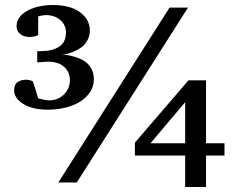

<svg xmlns="http://www.w3.org/2000/svg" viewBox="-20 -725 947 763"><path d="M872.1 -106.9H798.8V18.1H715.8V-106.9H516.1V-158.2L729 -405.8H798.8V-155.8H872.1ZM727.1 -694.8 285.2 0H211.9L653.8 -694.8ZM353 -411.1Q353 -373.5 327.1 -345.2Q301.3 -316.9 260 -303Q218.8 -289.1 169.9 -289.1Q108.9 -289.1 72.5 -312Q36.1 -335 36.1 -366.2Q36.1 -389.2 50 -398.7Q64 -408.2 83 -408.2Q96.2 -408.2 110.8 -401.9L131.8 -334Q160.2 -326.2 175.8 -326.2Q210 -326.2 233.9 -349.4Q257.8 -372.6 257.8 -407.2Q257.8 -438 235.1 -459Q212.4 -480 169.9 -480L127.9 -477.1V-522Q130.9 -521.5 134 -521.5Q137.2 -521.5 140.6 -521.7Q144 -522 146 -522Q187 -522 214.6 -539.3Q242.2 -556.6 242.2 -596.2Q242.2 -625.5 219.7 -645.3Q197.3 -665 162.1 -665Q156.7 -665 149.2 -663.8Q141.6 -662.6 136.7 -661.1L131.8 -660.2V-585.9Q117.7 -578.1 97.2 -578.1Q75.7 -578.1 60.8 -589.4Q45.9 -600.6 45.9 -621.1Q45.9 -658.2 87.6 -681.6Q129.4 -705.1 191.9 -705.1Q229.5 -705.1 261.2 -695.1Q293 -685.1 314.9 -661.1Q336.9 -637.2 336.9 -603Q336.9 -581.5 326.9 -564Q316.9 -546.4 303.2 -536.6Q289.6 -526.9 272.5 -519.8Q255.4 -512.7 244.6 -510.3Q233.9 -507.8 226.1 -506.8Q233.4 -507.3 246.1 -506.1Q258.8 -504.9 278.1 -499Q297.4 -493.2 313.5 -483.6Q329.6 -474.1 341.3 -455.1Q353 -436 353 -411.1ZM715.8 -155.8V-318.8L578.1 -155.8Z"/></svg>

Font: Veleka
Style: Bold
Weight: 700
Designer: Stefan Peev, Context Ltd, 2016; SIL International, 1997-2014.
Foundry: Stefan Peev, Context Ltd, 2016
Version: Version 1.000